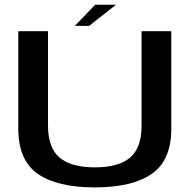

<svg xmlns="http://www.w3.org/2000/svg" viewBox="-20 -810 842 834"><path d="M391.5 4Q229 4 144.2 -54.8Q59.5 -113.5 59.5 -250.5V-674.5H188.5V-265Q188.5 -168 238.8 -125.5Q289 -83 391.8 -83Q494.5 -83 544.8 -125.2Q595 -167.5 595 -265V-674.5H724V-250.5Q724 -113.5 639.2 -54.8Q554.5 4 391.5 4ZM305 -697.5 393.5 -789.5H484L367 -697.5Z"/></svg>

Font: Anybody ExtraExpanded Medium
Style: Regular
Weight: 500
Width: 8
Designer: Tyler Finck
Foundry: Etcetera Type Company
Version: Version 1.010; ttfautohint (v1.8.3) -l 8 -r 50 -G 200 -x 14 